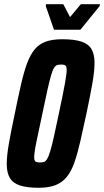

<svg xmlns="http://www.w3.org/2000/svg" viewBox="-20 -882 494 910"><path d="M164 8Q108 8 74.5 -3Q41 -14 26.5 -39Q12 -64 12 -105Q12 -145 22.5 -204Q33 -263 50 -343Q66 -422 79.5 -481Q93 -540 108 -581Q123 -622 144 -647.5Q165 -673 196.5 -684.5Q228 -696 275 -696Q332 -696 365.5 -685Q399 -674 413.5 -649.5Q428 -625 428 -584Q428 -544 417.5 -485Q407 -426 390 -345Q374 -270 360.5 -211.5Q347 -153 332.5 -111.5Q318 -70 296.5 -43.5Q275 -17 243 -4.5Q211 8 164 8ZM170 -112Q181 -112 188.5 -114.5Q196 -117 203 -128Q210 -139 217.5 -163.5Q225 -188 235 -232Q245 -276 259 -344Q279 -438 287.5 -485Q296 -532 296 -550Q296 -563 293 -568Q290 -573 284.5 -574.5Q279 -576 269 -576Q258 -576 250.5 -573.5Q243 -571 236 -560Q229 -549 222 -524.5Q215 -500 205 -456.5Q195 -413 181 -344Q168 -281 159 -240Q150 -199 146 -174.5Q142 -150 142 -137Q142 -125 145 -120Q148 -115 154.5 -113.5Q161 -112 170 -112ZM236 -741 197 -853 198 -862H280L312 -801L363 -862H454L452 -853L361 -741Z"/></svg>

Font: Saira ExtraCondensed ExtraBold
Style: Italic
Weight: 800
Width: 2
Italic angle: -12°
Designer: Hector Gatti with collaboration of the Omnibus-Type team
Foundry: Omnibus-Type
Version: Version 1.101